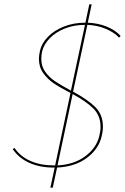

<svg xmlns="http://www.w3.org/2000/svg" viewBox="-20 -768 580 888"><path d="M538 -602 531 -594Q507 -619 468.5 -635Q430 -651 384 -653L318 -344Q385 -308 420.5 -273Q456 -238 456 -182Q456 -161 450 -137Q436 -78 381.5 -37.5Q327 3 244 7L224 100H213L233 7H228Q165 7 116.5 -14.5Q68 -36 39 -78L47 -84Q74 -44 121 -23.5Q168 -3 229 -3H235L306 -338Q256 -364 228 -383Q200 -402 180 -430Q160 -458 160 -496Q160 -511 165 -534Q173 -568 201.5 -597.5Q230 -627 275 -645Q320 -663 374 -663H375L393 -748H404L386 -663Q434 -661 473.5 -645Q513 -629 538 -602ZM171 -496Q171 -461 189.5 -435.5Q208 -410 234 -392.5Q260 -375 308 -349L373 -653Q322 -653 279.5 -636Q237 -619 210 -591Q183 -563 175 -531Q171 -514 171 -496ZM445 -181Q445 -233 412 -266Q379 -299 316 -333L246 -3Q323 -7 374.5 -45.5Q426 -84 439 -138Q445 -161 445 -181Z"/></svg>

Font: Ysabeau Infant Hairline
Style: Italic
Weight: 100
Italic angle: -12°
Designer: Christian Thalmann (Catharsis Fonts)
Version: Version 0.003